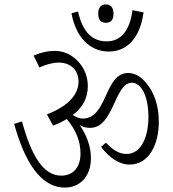

<svg xmlns="http://www.w3.org/2000/svg" viewBox="-20 -857 781 868"><path d="M459 -754C478 -754 493 -764 493 -795C493 -826 478 -837 459 -837C439 -837 424 -826 424 -795C424 -764 439 -754 459 -754ZM472 -624C556 -624 614 -688 629 -801L579 -811C567 -720 528 -670 462 -670C394 -670 352 -717 333 -805L303 -797C323 -690 385 -624 472 -624ZM273 -9C342 -9 391 -60 391 -141C391 -194 373 -244 340 -292C354 -283 369 -279 388 -279C495 -279 497 -483 576 -483C621 -483 651 -418 651 -329C651 -241 620 -161 552 -161C519 -161 491 -178 459 -212L437 -193C473 -145 518 -113 566 -113C653 -113 698 -203 698 -307C698 -378 677 -439 643 -479C620 -509 591 -527 559 -527C451 -527 467 -321 354 -321C339 -321 323 -328 309 -337C356 -373 377 -416 377 -468C377 -509 362 -547 337 -575C308 -608 270 -627 228 -627C197 -627 165 -620 132 -606L158 -552C187 -565 217 -574 246 -574C299 -574 335 -540 335 -488C335 -430 289 -377 192 -340L220 -289C243 -298 264 -308 282 -319C323 -270 344 -218 344 -163C344 -106 315 -63 257 -63C174 -63 122 -155 79 -308L44 -297C91 -127 163 -9 273 -9Z"/></svg>

Font: Noto Serif Devanagari Condensed Light
Style: Regular
Weight: 300
Width: 3
Designer: Universal Thirst, Indian Type Foundry and the Monotype Design Team
Foundry: Monotype Imaging Inc.
Version: Version 2.004